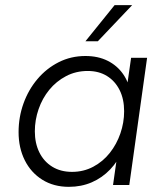

<svg xmlns="http://www.w3.org/2000/svg" viewBox="-20 -717 634 744"><path d="M247 7Q188 7 144 -20.5Q100 -48 76 -96Q52 -144 52 -205Q52 -263 71 -316Q90 -369 125 -410.5Q160 -452 207.5 -476Q255 -500 311 -500Q360 -500 397 -481.5Q434 -463 457 -430Q480 -397 486 -354L466 -339L488 -493H550L481 0H418L440 -155L458 -139Q438 -93 407 -60.5Q376 -28 335.5 -10.5Q295 7 247 7ZM259 -51Q304 -51 341.5 -71Q379 -91 405.5 -124.5Q432 -158 446.5 -200Q461 -242 461 -286Q461 -333 443.5 -368Q426 -403 394.5 -422.5Q363 -442 320 -442Q274 -442 236 -422Q198 -402 171 -369Q144 -336 129.5 -294Q115 -252 115 -208Q115 -162 132.5 -126.5Q150 -91 182.5 -71Q215 -51 259 -51ZM311 -557 424 -697H492L359 -557Z"/></svg>

Font: Hanken Grotesk Light
Style: Italic
Weight: 300
Italic angle: -8°
Designer: Alfredo Marco Pradil
Foundry: Hanken Design Co.
Version: Version 3.013